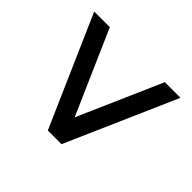

<svg xmlns="http://www.w3.org/2000/svg" viewBox="-132 -670 834 834"><g transform="rotate(-45 285.0 -253.0)"><path d="M539 12V-84L154 -253L539 -422V-518L31 -295V-211Z"/></g></svg>

Font: STIXGeneral
Style: Bold Italic
Weight: 700
Italic angle: -16.33°
Designer: MicroPress Inc., with final additions and corrections provided by Coen Hoffman, Elsevier (retired)
Version: Version 1.1.0